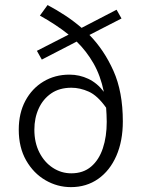

<svg xmlns="http://www.w3.org/2000/svg" viewBox="-20 -748 581 780"><path d="M268.1 12.2Q212.9 12.2 164.6 -15.9Q116.2 -43.9 86.2 -96.4Q56.2 -148.9 56.2 -221.2Q56.2 -288.1 83 -338.4Q109.9 -388.7 156.5 -416.7Q203.1 -444.8 262.2 -444.8Q302.7 -444.8 338.9 -427.7Q375 -410.6 401.9 -375Q388.2 -441.4 359.6 -491Q331.1 -540.5 291.5 -579.1L149.9 -505.9L129.9 -541.5L258.8 -607.4Q231.9 -628.9 202.9 -647.9Q173.8 -667 142.1 -684.6L173.3 -727.5Q210 -708 244.9 -685.1Q279.8 -662.1 311.5 -634.8L453.6 -708.5L473.6 -672.9L343.3 -606Q402.8 -545.4 440.9 -460.2Q479 -375 479 -254.9Q479 -174.8 452.6 -114.7Q426.3 -54.7 378.7 -21.2Q331.1 12.2 268.1 12.2ZM269.5 -43.9Q318.4 -43.9 350.3 -71.3Q382.3 -98.6 397.9 -145.8Q413.6 -192.9 413.6 -252.9Q413.6 -268.1 412.8 -282.5Q412.1 -296.9 411.1 -310.5Q376 -359.9 340.6 -375.7Q305.2 -391.6 270 -391.6Q221.7 -391.6 188.2 -368.7Q154.8 -345.7 137.2 -307.1Q119.6 -268.6 119.6 -221.2Q119.6 -168.5 140.1 -128.4Q160.6 -88.4 194.8 -66.2Q229 -43.9 269.5 -43.9Z"/></svg>

Font: Varta Light Light
Style: Regular
Weight: 300
Version: Version 1.004